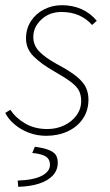

<svg xmlns="http://www.w3.org/2000/svg" viewBox="-20 -510 424 738"><path d="M158 12Q123 12 92 0.5Q61 -11 37 -31Q13 -51 0 -76L20 -88Q40 -57 76.5 -35.5Q113 -14 162 -14Q197 -14 226.5 -28Q256 -42 274 -66.5Q292 -91 292 -122Q292 -143 284.5 -159.5Q277 -176 254.5 -193.5Q232 -211 188 -236Q137 -265 108.5 -294Q80 -323 80 -362Q80 -400 99 -429Q118 -458 149.5 -474Q181 -490 218 -490Q259 -490 293 -475Q327 -460 352 -430L334 -414Q313 -438 283.5 -451Q254 -464 216 -464Q170 -464 139 -435Q108 -406 108 -368Q108 -335 132 -311Q156 -287 198 -264Q249 -237 275 -215.5Q301 -194 310.5 -173Q320 -152 320 -128Q320 -85 298.5 -53.5Q277 -22 240 -5Q203 12 158 12ZM50 208 48 184Q110 182 141 165.5Q172 149 172 124Q172 101 155 91Q138 81 104 78L114 54Q150 59 169 67Q188 75 195 86.5Q202 98 202 116Q202 144 183 164.5Q164 185 129.5 196Q95 207 50 208Z"/></svg>

Font: Source Sans 3 VF
Style: Italic
Weight: 200
Italic angle: -11°
Designer: Paul D. Hunt
Foundry: Adobe Systems Incorporated
Version: Version 3.042;hotconv 1.0.118;makeotfexe 2.5.65603